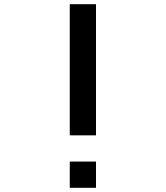

<svg xmlns="http://www.w3.org/2000/svg" viewBox="-20 -1020 790 915"><path d="M312.5 -125V-250H437.5V-125ZM312.5 -375V-1000H437.5V-375Z"/></svg>

Font: Better VCR
Style: Regular
Weight: 400
Designer: artdzyk
Foundry: https://fontstruct.com
Version: Version 1.0